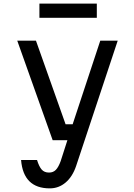

<svg xmlns="http://www.w3.org/2000/svg" viewBox="-20 -822 740 1057"><path d="M75 -598H178L341 -138H380L532 -598H628L399 92Q379 151 341 183Q303 215 254 215Q109 215 96 59H184Q195 95 209.5 111.5Q224 128 250 128Q273 128 287.5 113Q302 98 314 65L351 -50H270ZM197 -724V-802H513V-724Z"/></svg>

Font: Martian Mono Light
Style: Regular
Weight: 300
Monospace: yes
Designer: Roman Shamin
Foundry: Evil Martians
Version: Version 1.000; ttfautohint (v1.8.4.7-5d5b)